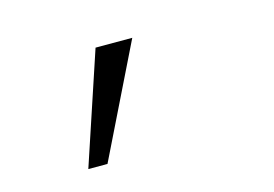

<svg xmlns="http://www.w3.org/2000/svg" viewBox="-51 -182 647 454"><g transform="rotate(-15 273.0 45.5)"><path d="M297.9 -90.8 164.1 182.1H117.2L208 -90.8Z"/></g></svg>

Font: Anonymous Pro
Style: Regular
Weight: 400
Monospace: yes
Designer: Mark Simonson
Version: Version 1.003